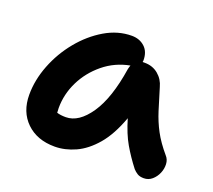

<svg xmlns="http://www.w3.org/2000/svg" viewBox="-95 -636 853 769"><g transform="rotate(20 331.5 -251.5)"><path d="M205 10Q130 10 84.5 -34Q39 -78 39 -151Q39 -214 64 -278Q89 -342 132.5 -395Q176 -448 231 -480.5Q286 -513 345 -513Q378 -513 400 -493Q422 -473 422 -436Q422 -432 421 -429Q426 -429 430 -429Q464 -429 488 -409Q512 -389 520 -358Q535 -308 548 -266.5Q561 -225 581 -187.5Q601 -150 636 -109Q648 -96 649 -76.5Q650 -57 642 -38Q634 -19 619 -6Q604 7 584 7Q567 7 556.5 0.5Q546 -6 538 -15Q507 -55 483.5 -95.5Q460 -136 442 -197Q414 -120 375.5 -75Q337 -30 293 -10Q249 10 205 10ZM168 -141Q168 -130 169 -121Q184 -116 207 -116Q262 -116 308.5 -184Q355 -252 375 -382Q377 -391 380 -399Q317 -387 269 -347.5Q221 -308 194.5 -254Q168 -200 168 -141Z"/></g></svg>

Font: Shantell Sans Normal
Style: Regular
Weight: 600
Designer: Stephen Nixon, Anya Danilova, Shantell Martin
Foundry: Arrow Type
Version: Version 1.009;[a7da0bfa3]